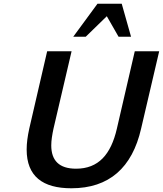

<svg xmlns="http://www.w3.org/2000/svg" viewBox="-20 -997 874 1030"><path d="M683 -800 633 -977H503L373 -800H440L553 -910L616 -800ZM123 -195C123 -51 209 13 363 13C565 13 689 -97 737 -307L834 -722H703L607 -307C575 -168 508 -92 388 -92C297 -92 255 -136 255 -217C255 -244 260 -274 267 -307L364 -722H233L137 -307C128 -266 123 -229 123 -195Z"/></svg>

Font: Perun SemiBold Italic
Style: Regular
Weight: 400
Italic angle: -12°
Foundry: Copyright (c) Stefan Peev, Context Ltd, 2016
Version: Version 1.026